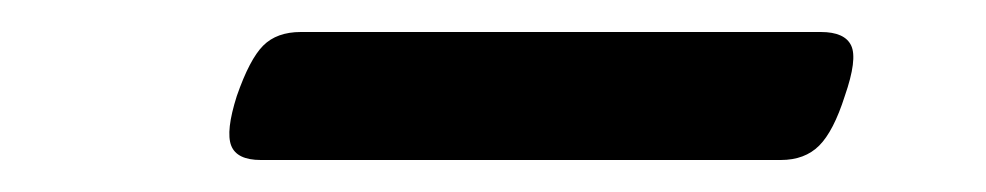

<svg xmlns="http://www.w3.org/2000/svg" viewBox="-20 -401 616 120"><path d="M143 -301Q128 -301 124.5 -310Q121 -319 128 -341Q136 -364 144.5 -372.5Q153 -381 168 -381H493Q508 -381 512 -372.5Q516 -364 508 -341Q501 -319 492 -310Q483 -301 468 -301Z"/></svg>

Font: Playwrite NZ
Style: Regular
Weight: 400
Designer: Veronika Burian, José Scaglione
Foundry: TypeTogether
Version: Version 1.002